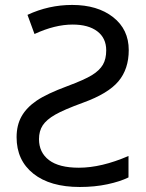

<svg xmlns="http://www.w3.org/2000/svg" viewBox="-20 -744 589 774"><path d="M46.9 -190.9Q46.9 -239.3 66.9 -274.9Q86.9 -310.5 127.9 -338.4Q168.9 -366.2 252 -397Q320.3 -422.4 350.8 -441.2Q381.3 -460 394.8 -483.2Q408.2 -506.3 408.2 -541Q408.2 -590.3 372.3 -617.7Q336.4 -645 272.9 -645Q201.2 -645 119.1 -606.9L90.8 -684.1Q176.3 -724.1 271 -724.1Q373 -724.1 436 -674.8Q499 -625.5 499 -542Q499 -465.8 457.5 -416.3Q416 -366.7 314.9 -330.1Q237.3 -301.8 202.4 -281.7Q167.5 -261.7 152.3 -238.8Q137.2 -215.8 137.2 -183.1Q137.2 -129.4 177.5 -98.6Q217.8 -67.9 297.9 -67.9Q388.7 -67.9 498 -115.2V-28.8Q464.4 -12.2 413.1 -1.2Q361.8 9.8 301.8 9.8Q182.1 9.8 114.5 -43.9Q46.9 -97.7 46.9 -190.9Z"/></svg>

Font: Noto Sans Southeast Asian
Style: Regular
Weight: 400
Designer: Monotype Design Team
Foundry: Monotype Imaging Inc.
Version: Version 1.06 uh; ttfautohint (v1.4.1)